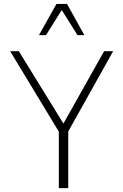

<svg xmlns="http://www.w3.org/2000/svg" viewBox="-20 -976 640 996"><path d="M285.2 0V-293L32.7 -710.4H77.6L309.1 -335L520 -710.4H566.9L334 -293.9V0ZM182.1 -793.9 272.9 -955.6H327.6L417.5 -793.9H381.8L300.3 -923.8L218.8 -793.9Z"/></svg>

Font: Comme Thin
Style: Regular
Weight: 250
Version: Version 1.000;gftools[0.9.27]